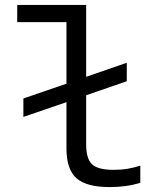

<svg xmlns="http://www.w3.org/2000/svg" viewBox="-20 -750 640 780"><path d="M75 -275V-350L250 -410V-660H50V-730H330V-438L495 -495V-420L330 -363V-164Q330 -105 354 -82.5Q378 -60 442 -60Q473 -60 499 -64.5Q525 -69 550 -77V-7Q519 2 488.5 6Q458 10 426 10Q331 10 290.5 -26Q250 -62 250 -147V-335Z"/></svg>

Font: M PLUS Code Latin 60
Style: Regular
Weight: 400
Width: 7
Monospace: yes
Designer: Coji Morishita
Foundry: UNDERFOREST DESIGN
Version: Version 1.005; ttfautohint (v1.8.3)